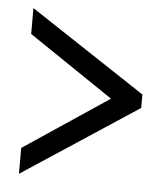

<svg xmlns="http://www.w3.org/2000/svg" viewBox="-43 -650 511 584"><g transform="rotate(5 212.5 -358.0)"><path d="M36 -105 389 -337V-378L36 -611V-532L295 -357L36 -184Z"/></g></svg>

Font: Noto Serif Georgian ExtraCondensed ExtraBold
Style: Regular
Weight: 800
Width: 2
Designer: Monotype Design Team, Akaki Razmadze
Foundry: Google LLC
Version: Version 2.003